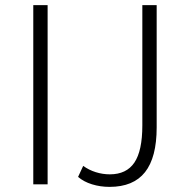

<svg xmlns="http://www.w3.org/2000/svg" viewBox="-20 -720 723 750"><path d="M110 -700H166V0H110ZM285 -29 305 -72Q327 -56 354 -47.5Q381 -39 409 -39Q474 -39 505 -85Q536 -131 536 -230V-700H592V-222Q592 -105 546.5 -47.5Q501 10 408 10Q372 10 339.5 0Q307 -10 285 -29Z"/></svg>

Font: Sarabun ExtraLight
Style: Regular
Weight: 275
Designer: Suppakit Chalermlarp | Katatrad Co.,Ltd.
Foundry: Cadson Demak Co.,Ltd.
Version: Version 1.000; ttfautohint (v1.6)